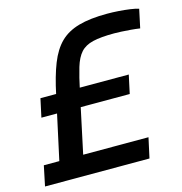

<svg xmlns="http://www.w3.org/2000/svg" viewBox="-104 -791 842 886"><g transform="rotate(-15 317.5 -348.0)"><path d="M3 0 23 -96H97L162 -395Q180 -481 203 -539Q226 -597 260.5 -631Q295 -665 349.5 -680.5Q404 -696 486 -696Q512 -696 540.5 -694Q569 -692 594 -688.5Q619 -685 635 -680L616 -591Q596 -594 572.5 -596Q549 -598 528 -599Q507 -600 494 -600Q430 -600 392 -591Q354 -582 333 -558.5Q312 -535 299 -492Q286 -449 272 -382L211 -96H523L502 0ZM69 -311 88 -399H510L491 -311Z"/></g></svg>

Font: Saira Thin Medium
Style: Italic
Weight: 500
Italic angle: -12°
Version: Version 1.101